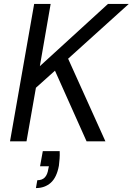

<svg xmlns="http://www.w3.org/2000/svg" viewBox="-20 -720 676 978"><path d="M31 0 154 -700H238L183 -383L530 -700H636L327 -421L517 0H421L260 -360L163 -273L115 0ZM163 238 170 198Q195 198 208.5 183.5Q222 169 226 141L229 127H184L198 50H284Q285 70 283.5 89Q282 108 280 124Q269 184 238.5 211Q208 238 163 238Z"/></svg>

Font: DM Sans 16pt
Style: Italic
Weight: 400
Italic angle: -10°
Version: Version 4.004;gftools[0.9.30]